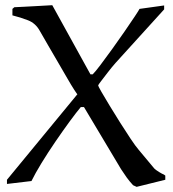

<svg xmlns="http://www.w3.org/2000/svg" viewBox="-20 -708 664 739"><path d="M611.8 -671.9 424.8 -465.8Q409.7 -448.7 395.3 -429.9Q380.9 -411.1 370.4 -397.5Q359.9 -383.8 357.9 -379.9Q357.9 -376 370.4 -354.5Q382.8 -333 401.9 -301.5Q420.9 -270 442.4 -236.1Q463.9 -202.1 482.9 -173.6Q502 -145 514.2 -130.9L574.2 -59.1Q579.1 -54.2 592 -46.1Q605 -38.1 610.8 -36.1L616.2 -32.2V-16.1L505.9 11.2L492.2 4.9Q479 -9.3 467.5 -25.1Q456.1 -41 445.8 -57.1L303.2 -295.9H291Q274.9 -276.9 248.5 -241Q222.2 -205.1 193.1 -162.6Q164.1 -120.1 139.6 -80.1Q115.2 -40 101.1 -11.2L6.8 0V-16.1L277.8 -345.2Q276.9 -345.2 265.9 -362.1Q254.9 -378.9 238.5 -407.5Q222.2 -436 203.1 -468.5Q184.1 -501 165.5 -533Q147 -564.9 132.8 -589.8Q116.7 -618.7 87.9 -629.9Q59.1 -641.1 27.8 -648.9V-673.8L35.2 -680.2Q48.3 -681.2 74.2 -682.1Q100.1 -683.1 129.6 -685.1Q159.2 -687 181.2 -688L328.1 -421.9H336.9Q346.7 -431.6 366.9 -458.3Q387.2 -484.9 411.6 -519Q436 -553.2 459 -586.2Q481.9 -619.1 498 -643.6Q514.2 -668 517.1 -673.8L611.8 -687Z"/></svg>

Font: Aref Ruqaa
Style: Regular
Weight: 400
Designer: Abdullah Aref
Version: Version 1.002